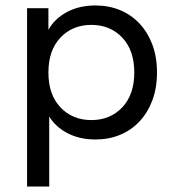

<svg xmlns="http://www.w3.org/2000/svg" viewBox="-20 -500 647 702"><path d="M329 10Q271 10 227 -13Q183 -36 160 -74V182H79V-470H157V-391Q179 -431 224 -455.5Q269 -480 329 -480Q378 -480 419 -463Q460 -446 490 -414Q520 -382 537 -337Q554 -292 554 -235Q554 -178 537 -133Q520 -88 490 -56Q460 -24 419 -7Q378 10 329 10ZM314 -61Q383 -61 427 -107.5Q471 -154 471 -235Q471 -316 427 -362.5Q383 -409 314 -409Q245 -409 201 -362.5Q157 -316 157 -235Q157 -154 201 -107.5Q245 -61 314 -61Z"/></svg>

Font: Celebes
Style: Regular
Weight: 400
Designer: Anugrah Pasau
Foundry: Lafontype
Version: Version 1.000; ttfautohint (v1.8.4)